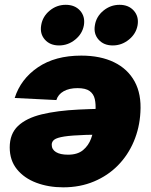

<svg xmlns="http://www.w3.org/2000/svg" viewBox="-20 -782 636 810"><path d="M322.8 -547.4Q403.8 -547.4 461.4 -519.3Q519 -491.2 548.1 -438Q577.1 -384.8 572.3 -308.1Q568.8 -242.7 544.4 -185.1Q520 -127.4 477.5 -84.2Q435.1 -41 376.5 -16.4Q317.9 8.3 246.6 8.3Q184.6 8.3 133.3 -11Q82 -30.3 51.5 -67.9Q21 -105.5 21 -160.2Q21 -217.3 55.9 -250.5Q90.8 -283.7 156 -299.6Q221.2 -315.4 312.3 -319.8Q403.3 -324.2 516.1 -324.2L498 -214.8Q400.9 -214.8 341.6 -212.9Q282.2 -210.9 251.2 -206.1Q220.2 -201.2 209.2 -192.9Q198.2 -184.6 198.2 -171.4Q198.2 -151.4 216.1 -140.4Q233.9 -129.4 267.1 -129.4Q307.1 -129.4 330.3 -148.7Q353.5 -168 364.3 -197.5Q375 -227.1 378.4 -258.3Q381.8 -289.6 382.8 -313.5Q384.8 -342.3 379.9 -364Q375 -385.7 358.2 -397.9Q341.3 -410.2 307.1 -410.2Q272 -410.2 248.5 -397Q225.1 -383.8 217.8 -359.9L42 -368.7Q67.4 -448.7 139.9 -498Q212.4 -547.4 322.8 -547.4ZM455.6 -590.3Q417.5 -590.3 395.8 -615Q374 -639.6 380.4 -675.8Q386.2 -712.4 416.3 -737.1Q446.3 -761.7 484.4 -761.7Q522.5 -761.7 544.4 -737.1Q566.4 -712.4 560.5 -675.8Q554.2 -639.6 523.9 -615Q493.7 -590.3 455.6 -590.3ZM229 -590.3Q190.9 -590.3 169.2 -615Q147.5 -639.6 153.8 -675.8Q159.7 -712.4 189.5 -737.1Q219.2 -761.7 257.3 -761.7Q295.9 -761.7 317.9 -737.1Q339.8 -712.4 334 -675.8Q327.6 -639.6 297.4 -615Q267.1 -590.3 229 -590.3Z"/></svg>

Font: Inter 20pt Black
Style: Italic
Weight: 900
Italic angle: -9.3988°
Version: Version 4.001;git-66647c0bb